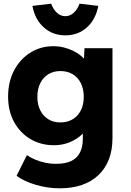

<svg xmlns="http://www.w3.org/2000/svg" viewBox="-20 -793 709 1043"><path d="M70 162 126 50Q147 64 172.5 74.5Q198 85 226 91Q254 97 283 97Q334 97 366 82Q398 67 414 36.5Q430 6 430 -40V-129L461 -124Q454 -91 426.5 -64Q399 -37 359 -20.5Q319 -4 274 -4Q202 -4 145.5 -37.5Q89 -71 56.5 -130.5Q24 -190 24 -268Q24 -348 56 -409.5Q88 -471 144 -506.5Q200 -542 270 -542Q300 -542 327.5 -535Q355 -528 378.5 -516.5Q402 -505 420.5 -489.5Q439 -474 450.5 -456Q462 -438 466 -419L433 -411L439 -531H591V-43Q591 22 571.5 72.5Q552 123 514.5 158.5Q477 194 424 212Q371 230 304 230Q239 230 174.5 211Q110 192 70 162ZM435 -267Q435 -309 419.5 -340.5Q404 -372 375.5 -389.5Q347 -407 308 -407Q270 -407 242 -389.5Q214 -372 198.5 -340.5Q183 -309 183 -267Q183 -225 198.5 -194Q214 -163 242 -145.5Q270 -128 308 -128Q347 -128 375.5 -145.5Q404 -163 419.5 -194Q435 -225 435 -267ZM156 -761 258 -773Q269 -742 289.5 -723.5Q310 -705 335 -705Q360 -705 380.5 -723.5Q401 -742 412 -773L514 -761Q500 -687 452 -644Q404 -601 335 -601Q266 -601 218 -644Q170 -687 156 -761Z"/></svg>

Font: Our Lexend
Style: Bold
Weight: 700
Designer: Bonnie Shaver-Troup, Thomas Jockin
Foundry: Lexend
Version: Version 1.007